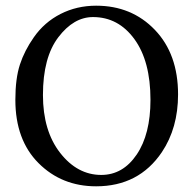

<svg xmlns="http://www.w3.org/2000/svg" viewBox="-20 -645 680 675"><path d="M307 -585Q239 -585 185 -514Q131 -443 131 -311Q131 -185 191.5 -107.5Q252 -30 336 -30Q412 -30 460.5 -101.5Q509 -173 509 -294Q509 -430 452.5 -507.5Q396 -585 307 -585ZM606 -313Q606 -195 549 -110Q468 10 318 10Q197 10 115.5 -71.5Q34 -153 34 -294Q34 -369 50 -418Q66 -467 99 -514Q136 -567 193 -596Q250 -625 318 -625Q443 -625 524.5 -540Q606 -455 606 -313Z"/></svg>

Font: Linux Libertine Mono O
Style: Mono
Weight: 400
Designer: Philipp H. Poll
Foundry: Philipp H. Poll
Version: Version 5.1.7